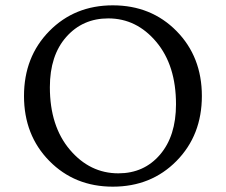

<svg xmlns="http://www.w3.org/2000/svg" viewBox="-20 -690 847 720"><path d="M403 10Q260 10 165 -86.5Q70 -183 70 -330Q70 -477 165 -573.5Q260 -670 403 -670Q547 -670 642 -573.5Q737 -477 737 -330Q737 -183 642 -86.5Q547 10 403 10ZM424 -40Q520 -40 580 -110Q640 -180 640 -299Q640 -445 566 -533Q492 -621 386 -621Q290 -621 228.5 -551.5Q167 -482 167 -363Q167 -217 242 -128.5Q317 -40 424 -40Z"/></svg>

Font: Spectral
Style: Regular
Weight: 400
Designer: Jean-Baptiste Levee
Foundry: Production Type
Version: Version 1.002